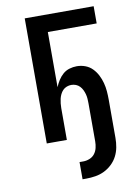

<svg xmlns="http://www.w3.org/2000/svg" viewBox="-103 -803 807 1111"><g transform="rotate(-10 300.0 -247.5)"><path d="M290 240V139H312Q331 139 349.5 131.5Q368 124 379.5 109Q391 94 395.5 75Q400 56 400 37V-187Q400 -200 399 -214Q398 -228 394.5 -241Q391 -254 385 -266.5Q379 -279 369.5 -289Q360 -299 347 -304Q334 -309 320 -309Q307 -309 293.5 -304Q280 -299 270.5 -289Q261 -279 255 -266.5Q249 -254 246 -241Q243 -228 241.5 -214Q240 -200 240 -187V0H122V-735H527V-634H240V-310Q248 -330 260 -349Q272 -368 288.5 -382.5Q305 -397 326.5 -403.5Q348 -410 370 -410Q396 -410 420 -401Q444 -392 461.5 -374Q479 -356 490.5 -333.5Q502 -311 508.5 -286.5Q515 -262 517 -237Q519 -212 519 -187V37Q519 65 514 92Q509 119 496.5 143.5Q484 168 463.5 187.5Q443 207 418.5 219Q394 231 366.5 235.5Q339 240 312 240Z"/></g></svg>

Font: Iosevka Extended
Style: Bold
Weight: 700
Width: 7
Monospace: yes
Designer: Belleve Invis
Foundry: Belleve Invis
Version: Version 32.5.0; ttfautohint (v1.8.4)